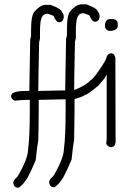

<svg xmlns="http://www.w3.org/2000/svg" viewBox="-20 -702 602 884"><path d="M486.8 -614.3H500.5Q522 -610.8 522 -592.8V-583Q522 -559.6 481 -559.6Q463.4 -565.9 463.4 -581.1V-590.8Q468.3 -614.3 486.8 -614.3ZM323.2 -246.1V-191.9Q323.2 -144 321.3 -59.1Q315.9 -30.8 309.6 32.7Q289.6 80.1 272.5 112.8Q250.5 147.9 231.4 159.7H225.6Q210 159.7 206.1 138.2Q206.1 124.5 225.6 108.9Q274.4 26.4 274.4 -18.1Q282.2 -71.8 282.2 -199.7V-244.6H272.5Q258.8 -244.6 158.2 -242.2V-189.5Q158.2 -141.6 156.2 -56.6Q150.9 -28.3 144.5 35.2Q124.5 82.5 107.4 115.2Q85.4 150.4 66.4 162.1H60.5Q44.9 162.1 41 140.6Q41 127 60.5 111.3Q109.4 28.8 109.4 -15.6Q117.2 -69.3 117.2 -197.3V-242.2H107.4Q79.1 -242.2 48.8 -238.3Q31.2 -244.6 31.2 -259.8Q31.2 -283.2 97.7 -283.2H115.2V-294.9Q119.1 -506.3 119.1 -521.5L123 -535.2V-562.5Q123 -635.7 140.6 -650.4Q164.1 -676.8 185.5 -679.7H212.9Q265.6 -660.2 265.6 -644.5Q270.5 -644.5 273.4 -628.9V-621.1Q270 -599.6 252 -599.6Q238.3 -599.6 226.6 -628.9Q202.6 -638.7 199.2 -638.7H197.3Q170.4 -638.7 166 -595.7Q164.1 -580.6 164.1 -548.8V-523.4Q160.2 -509.8 160.2 -507.8Q156.2 -326.2 156.2 -283.2L262.7 -285.6H280.3V-297.4Q284.2 -508.8 284.2 -523.9L288.1 -537.6V-564.9Q288.1 -638.2 305.7 -652.8Q329.1 -679.2 350.6 -682.1H377.9Q430.7 -662.6 430.7 -647Q435.5 -647 438.5 -631.3V-623.5Q435.1 -602.1 417 -602.1Q403.3 -602.1 391.6 -631.3Q367.7 -641.1 364.3 -641.1H362.3Q335.4 -641.1 331.1 -598.1Q329.1 -583 329.1 -551.3V-525.9Q325.2 -512.2 325.2 -510.3Q321.3 -334.5 321.3 -288.6H323.7Q372.1 -306.2 397.9 -333.5Q404.3 -333.5 435.1 -376.5Q470.2 -427.2 472.2 -442.9Q478 -456.5 491.7 -456.5Q507.3 -456.5 511.2 -435.1L512.2 -45.9Q508.8 -24.4 490.7 -24.4Q477.5 -24.4 469.2 -40L471.2 -63.5V-357.4Q468.8 -354.5 466.3 -351.1Q466.3 -345.2 433.1 -308.1Q383.8 -266.6 372.6 -265.1Q359.9 -256.3 323.2 -246.1Z"/></svg>

Font: CEF Fonts CJK
Style: Regular
Weight: 400
Designer: PartyBoss (派对大魔王)
Version: Release 2.25